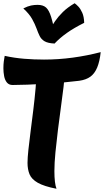

<svg xmlns="http://www.w3.org/2000/svg" viewBox="-20 -1135 642 1186"><path d="M1 -713Q1 -736 3.5 -756Q6 -776 9 -790Q68 -777 129 -772Q190 -767 252 -767Q341 -767 429.5 -779Q518 -791 602 -813Q596 -756 580.5 -718.5Q565 -681 538.5 -661.5Q512 -642 469 -636Q430 -631 375.5 -626Q321 -621 262 -617.5Q203 -614 149.5 -612Q96 -610 58 -610Q35 -610 22.5 -625.5Q10 -641 5.5 -665Q1 -689 1 -713ZM379 -684Q379 -653 372.5 -598Q366 -543 356.5 -474.5Q347 -406 338 -333.5Q329 -261 322.5 -194.5Q316 -128 316 -78Q316 -3 329 31Q252 16 213.5 -6Q175 -28 162.5 -58.5Q150 -89 150 -129Q150 -160 155.5 -210.5Q161 -261 169 -323.5Q177 -386 185.5 -454.5Q194 -523 200 -591Q206 -659 206 -720ZM441 -1115Q450 -1109 463.5 -1095Q477 -1081 488 -1056.5Q499 -1032 500 -994Q436 -962 392.5 -931Q349 -900 317 -866Q276 -868 255.5 -880Q235 -892 225 -912.5Q215 -933 205.5 -959.5Q196 -986 178.5 -1017.5Q161 -1049 124 -1083Q152 -1097 172 -1101Q192 -1105 212 -1105Q246 -1105 264.5 -1088.5Q283 -1072 296 -1030Q309 -988 323 -912L282 -943Q300 -975 320 -1004Q340 -1033 368.5 -1061Q397 -1089 441 -1115Z"/></svg>

Font: Merienda ExtraBold
Style: Regular
Weight: 800
Designer: Eduardo Rodriguez Tunni
Foundry: Eduardo Rodriguez Tunni
Version: Version 2.001